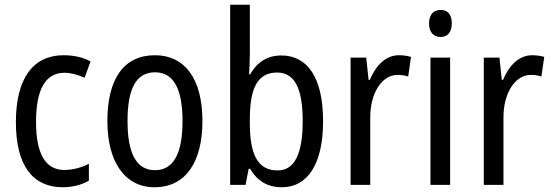

<svg xmlns="http://www.w3.org/2000/svg" viewBox="-20 -780 2327 810"><path d="M245 10C284 10 325 0 355 -18V-89C323 -73 288 -63 251 -63C172 -63 132 -131 132 -266C132 -403 172 -473 252 -473C279 -473 310 -464 337 -452L362 -521C333 -537 294 -547 248 -547C119 -547 47 -448 47 -265C47 -80 119 10 245 10Z M834 -269C834 -450 758 -547 634 -547C501 -547 433 -446 433 -269C433 -98 506 10 632 10C765 10 834 -99 834 -269ZM518 -269C518 -404 553 -475 634 -475C713 -475 750 -404 750 -269C750 -134 713 -62 634 -62C554 -62 518 -135 518 -269Z M1034 -553V-760H951V0H1016L1029 -68H1035C1065 -17 1108 10 1169 10C1278 10 1343 -88 1343 -269C1343 -451 1278 -546 1167 -546C1107 -546 1064 -517 1035 -466H1031C1032 -493 1034 -524 1034 -553ZM1149 -474C1224 -474 1257 -405 1257 -270C1257 -129 1222 -61 1151 -61C1068 -61 1034 -127 1034 -260V-275C1034 -395 1059 -474 1149 -474Z M1663 -547C1607 -547 1566 -504 1540 -443H1535L1525 -537H1459V0H1542V-282C1541 -388 1592 -464 1657 -464C1673 -464 1689 -462 1702 -457L1714 -540C1697 -545 1679 -547 1663 -547Z M1839 -738C1809 -738 1790 -719 1790 -681C1790 -644 1809 -624 1839 -624C1868 -624 1886 -644 1886 -681C1886 -719 1869 -738 1839 -738ZM1879 -537H1796V0H1879Z M2225 -547C2169 -547 2128 -504 2102 -443H2097L2087 -537H2021V0H2104V-282C2103 -388 2154 -464 2219 -464C2235 -464 2251 -462 2264 -457L2276 -540C2259 -545 2241 -547 2225 -547Z"/></svg>

Font: Noto Sans Condensed
Style: Regular
Weight: 400
Width: 3
Designer: Monotype Design Team
Foundry: Monotype Imaging Inc.
Version: Version 2.013